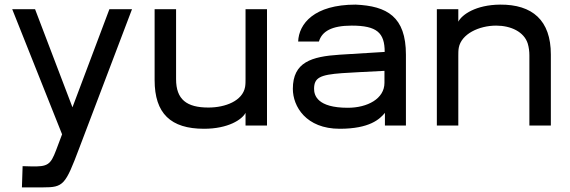

<svg xmlns="http://www.w3.org/2000/svg" viewBox="-20 -544 2472 832"><path d="M166 268C255 268 263 258 323 99L552 -504H454L294 -79L132 -504H33L249 38L223 107C199 170 187 179 114 177L78 176L75 268Z M864 14C969 14 1029 -26 1044 -55V0H1137V-504H1044V-202C1044 -191 1044 -178 1042 -167C1031 -107 957 -78 883 -78C789 -78 743 -113 743 -201V-504H650V-197C650 -52 720 14 864 14Z M1452 14C1582 14 1626 -28 1648 -55V0H1739V-307C1739 -472 1657 -518 1521 -524C1341 -524 1275 -441 1272 -364H1362C1375 -408 1417 -433 1504 -433C1613 -433 1647 -402 1647 -319L1452 -307C1330 -299 1249 -275 1249 -159C1249 -83 1306 14 1452 14ZM1487 -77C1355 -77 1341 -131 1341 -159C1341 -207 1366 -220 1462 -227C1480 -228 1577 -234 1646 -237V-185C1646 -116 1572 -77 1487 -77Z M1966 0V-302C1966 -313 1966 -326 1968 -337C1979 -397 2056 -433 2130 -433C2194 -433 2251 -406 2267 -355C2272 -338 2274 -321 2274 -304V0H2367V-308C2367 -456 2287 -525 2147 -524C2042 -523 1982 -481 1966 -450V-504H1873V0Z"/></svg>

Font: Hibana SubMedium
Style: Regular
Weight: 500
Width: 6
Designer: pygmalion
Foundry: ybstudio
Version: Version 0.930;hotconv 1.0.109;makeotfexe 2.5.65596